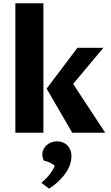

<svg xmlns="http://www.w3.org/2000/svg" viewBox="-20 -802 672 1160"><path d="M72.8 -782.2H242.2V0H72.8ZM416.5 0 261.7 -266.6 447.8 -513.2H604.5L421.9 -294.9L615.7 0ZM230 302.7Q243.7 291 256.6 278.1Q269.5 265.1 280 251.5Q290.5 237.8 298.6 224.6Q306.6 211.4 310.5 199.2Q298.8 188.5 280.8 180.2Q262.7 171.9 244.1 168Q240.7 160.6 238.3 151.4Q235.8 142.1 235.8 131.3Q235.8 113.8 243.2 99.1Q250.5 84.5 262.7 74Q274.9 63.5 291 57.6Q307.1 51.8 324.7 51.8Q341.3 51.8 357.2 57.4Q373 63 385 74.2Q397 85.4 404.3 102.8Q411.6 120.1 411.6 143.6Q411.6 164.1 404.5 187.7Q397.5 211.4 381.3 236.6Q365.2 261.7 339.6 287.4Q314 313 276.9 337.9Z"/></svg>

Font: Proza Libre
Style: Bold
Weight: 700
Designer: Jasper de Waard
Foundry: Jasper de Waard
Version: Version 1.000; ttfautohint (v1.4.1.8-43bc)